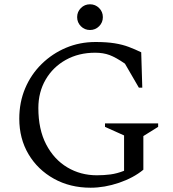

<svg xmlns="http://www.w3.org/2000/svg" viewBox="-20 -866 808 896"><path d="M403 10Q307 10 231.5 -32Q156 -74 113 -146.5Q70 -219 70 -312Q70 -389 97.5 -454Q125 -519 174.5 -567.5Q224 -616 288 -643Q352 -670 426 -670Q478 -670 515 -664Q552 -658 581 -647Q610 -636 639 -622L644 -457H628L563 -569Q521 -598 491.5 -609Q462 -620 424 -620Q347 -620 287 -586.5Q227 -553 193 -494.5Q159 -436 159 -362Q159 -262 195.5 -192Q232 -122 294 -85Q356 -48 432 -48Q465 -48 495.5 -52Q526 -56 559 -69V-234L470 -274V-290H718V-274L649 -231V-74Q603 -36 535.5 -13Q468 10 403 10ZM400 -726Q375 -726 357.5 -743.5Q340 -761 340 -786Q340 -811 357.5 -828.5Q375 -846 400 -846Q425 -846 442.5 -828.5Q460 -811 460 -786Q460 -761 442.5 -743.5Q425 -726 400 -726Z"/></svg>

Font: Spectral SC
Style: Regular
Weight: 400
Designer: Jean-Baptiste Levee
Foundry: Production Type
Version: Version 2.001